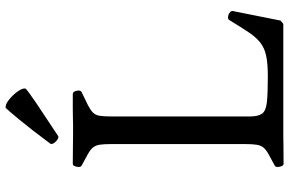

<svg xmlns="http://www.w3.org/2000/svg" viewBox="-196 -848 1046 695"><g transform="rotate(-90 327.5 -501.0)"><path d="M181 1Q166 1 147.5 1.5Q129 2 81 2Q74 2 71 -12Q68 -26 75 -30Q102 -44 117.5 -53Q133 -62 140.5 -71Q148 -80 150.5 -95Q153 -110 153 -137V-623Q153 -650 150.5 -664.5Q148 -679 140.5 -688Q133 -697 117.5 -706Q102 -715 75 -729Q68 -733 71 -747Q74 -761 81 -761Q129 -761 147.5 -760.5Q166 -760 181 -760H222Q233 -760 245 -760.5Q257 -761 277.5 -761Q298 -761 334 -761Q343 -761 346 -747Q349 -733 341 -729Q311 -715 293.5 -706Q276 -697 267 -688Q258 -679 255.5 -664.5Q253 -650 253 -623V-119Q253 -90 263 -76Q273 -62 304 -58.5Q335 -55 398 -55Q444 -55 472.5 -61Q501 -67 520.5 -82.5Q540 -98 558 -125Q576 -152 601 -193Q604 -200 613.5 -199Q623 -198 630 -192Q637 -186 634 -179L600 -9L588 1ZM182 -814Q178 -811 169.5 -816.5Q161 -822 156 -830.5Q151 -839 155 -843Q204 -909 239 -951.5Q274 -994 284 -1004Q296 -1006 313.5 -992Q331 -978 343.5 -960.5Q356 -943 354 -932Q344 -922 298 -891Q252 -860 182 -814Z"/></g></svg>

Font: Anvers
Style: Regular
Weight: 400
Designer: Ishtar van Looy
Version: Version 1.000